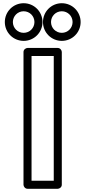

<svg xmlns="http://www.w3.org/2000/svg" viewBox="-20 -1148 532 1193"><path d="M127 -1078C164.2 -1078 194 -1048.2 194 -1011C194 -973.8 164.2 -944 127 -944C89.8 -944 60 -973.8 60 -1011C60 -1048.2 89.8 -1078 127 -1078ZM127 -1128C62.2 -1128 10 -1075.8 10 -1011C10 -946.2 62.2 -894 127 -894C191.8 -894 244 -946.2 244 -1011C244 -1075.8 191.8 -1128 127 -1128ZM364 -1078C401.2 -1078 431 -1048.2 431 -1011C431 -973.8 401.2 -944 364 -944C326.8 -944 297 -973.8 297 -1011C297 -1048.2 326.8 -1078 364 -1078ZM364 -1128C299.2 -1128 247 -1075.8 247 -1011C247 -946.2 299.2 -894 364 -894C428.8 -894 481 -946.2 481 -1011C481 -1075.8 428.8 -1128 364 -1128ZM314 -800V-25H176V-800ZM364 -825C364 -835.7 354.1 -850 339 -850H151C140.3 -850 126 -840.1 126 -825V0C126 10.7 135.9 25 151 25H339C349.7 25 364 15.1 364 0Z"/></svg>

Font: Hussar Ekologiczny
Style: Regular
Weight: 400
Foundry: Cannot Into Space Fonts
Version: Version 0.97